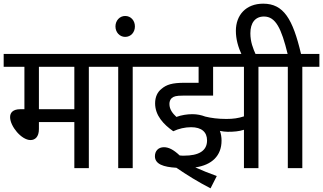

<svg xmlns="http://www.w3.org/2000/svg" viewBox="-20 -916 1760 1046"><path d="M464 -552H557V-622H0V-552H113V-321H91C50 -321 35 -302 35 -278C35 -228 97 -153 146 -153C171 -153 192 -170 192 -213V-251H385V0H464ZM385 -552V-321H192V-552Z M703 -552H796V-622H544V-552H624V0H703Z M609 -772C609 -740 632 -715 662 -715C693 -715 715 -740 715 -772C715 -804 693 -829 662 -829C632 -829 609 -804 609 -772Z M1021 -223C1079 -223 1108 -196 1108 -151C1108 -93 1061 -68 983 -68C976 -68 968 -68 959 -69C924 -102 898 -114 873 -114C842 -114 824 -93 824 -65C824 -22 870 -6 941 -2C996 36 1059 75 1127 110L1161 43C1120 28 1079 12 1044 -4C1135 -17 1187 -68 1187 -150C1187 -169 1184 -187 1178 -203C1193 -200 1207 -198 1220 -198C1254 -198 1281 -200 1309 -209V0H1388V-552H1482V-622H782V-552H1062V-465H985C918 -465 887 -455 860 -432C838 -415 825 -388 825 -353C825 -287 871 -238 924 -201C953 -215 988 -223 1021 -223ZM1213 -268C1168 -268 1130 -273 1098 -281C1077 -289 1054 -294 1028 -294C1000 -294 968 -289 941 -279C921 -298 903 -319 903 -350C903 -362 907 -374 916 -382C927 -391 940 -395 975 -395H1141V-552H1309V-282C1278 -272 1251 -268 1213 -268Z M1298 -615H1375C1358 -653 1344 -688 1344 -735C1344 -791 1370 -826 1418 -826C1482 -826 1513 -761 1547 -622H1468V-552H1548V0H1627V-552H1720V-622H1620C1575 -813 1525 -896 1414 -896C1320 -896 1265 -834 1265 -748C1265 -703 1277 -660 1298 -615Z"/></svg>

Font: Noto Sans Devanagari UI SemiCondensed
Style: Regular
Weight: 400
Width: 4
Designer: Jelle Bosma - Monotype Design Team
Foundry: Monotype Imaging Inc.
Version: Version 2.004